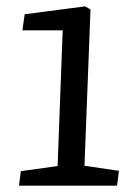

<svg xmlns="http://www.w3.org/2000/svg" viewBox="-20 -587 444 607"><path d="M178.2 -491.2H50.8L58.1 -542L249 -566.9L266.1 -557.1L247.1 -63L356 -46.9L350.1 0H40L45.9 -45.9L162.1 -62Z"/></svg>

Font: Literata Book
Style: Italic
Weight: 400
Italic angle: -3°
Designer: Latin by Veronika Burian and Jose Scaglione. Greek by Irene Vlachou. Cyrillic by Vera Evstafieva
Foundry: TypeTogether
Version: Version 1.003;PS 001.003;hotconv 1.0.88;makeotf.lib2.5.64775